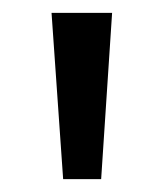

<svg xmlns="http://www.w3.org/2000/svg" viewBox="-20 -734 253 298"><path d="M154 -714H60L78 -456H137Z"/></svg>

Font: Noto Sans Lao Looped Condensed
Style: Regular
Weight: 400
Width: 3
Designer: Mark Frömberg, Ben Mitchell
Foundry: The Fontpad Ltd
Version: Version 1.003